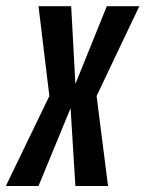

<svg xmlns="http://www.w3.org/2000/svg" viewBox="-62 -618 484 638"><path d="M-42.5 0 102 -299 66 -597.5H174.5L188.5 -339L293 -597.5H401L259 -299L297 0H188.5L172.5 -258.5L66 0Z"/></svg>

Font: Anybody Condensed Medium
Style: Italic
Weight: 500
Width: 3
Italic angle: -10°
Designer: Tyler Finck
Foundry: Etcetera Type Company
Version: Version 1.010; ttfautohint (v1.8.3) -l 8 -r 50 -G 200 -x 14 